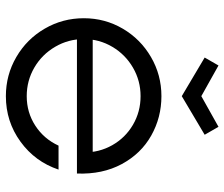

<svg xmlns="http://www.w3.org/2000/svg" viewBox="-75 -680 763 653"><g transform="rotate(90 306.5 -353.5)"><path d="M42 -257Q42 -329 77.5 -389.5Q113 -450 174 -485.5Q235 -521 307 -521Q379.5 -521 441 -486.4Q502.6 -451.8 538 -386.2Q573.4 -320.6 570.2 -233.7H72.9V-287.3H530.3L498.3 -256.3Q499.1 -308.9 473.9 -353.6Q448.6 -398.3 404.4 -424.2Q360.1 -450.1 307 -450.1Q254.5 -450.1 210 -424.2Q165.4 -398.3 139.2 -353.9Q112.9 -309.5 112.9 -257Q112.9 -204.3 139.2 -159.5Q165.4 -114.7 209.8 -88.8Q254.3 -62.9 307 -62.9Q362.5 -62.9 407.4 -92.1Q452.3 -121.2 475.3 -171.1H556.8Q530.1 -91.3 461.8 -41.7Q393.5 8 307 8Q235 8 174 -27.5Q113 -63 77.5 -124Q42 -185 42 -257ZM175.7 -668.1 202.7 -715.1 307 -656.7 411.3 -715.1 438.3 -668.1 307 -590.2Z"/></g></svg>

Font: Lineal Thin
Style: Regular
Weight: 200
Designer: Created by Frank Adebiaye with contributions from Anton Moglia & Ariel Martín Pérez
Created by Frank ADEBIAYE with FontF
Foundry: Velvetyne Type Foundry
Version: Version 2.000;Glyphs 3.2 (3227)